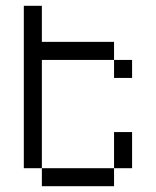

<svg xmlns="http://www.w3.org/2000/svg" viewBox="-20 -645 540 665"><path d="M437.5 -375V-437.5H375V-375ZM125 -62.5V0H375V-62.5ZM125 -62.5Q125 -62.5 125 -437.5H375V-500H125Q125 -500 125 -625H62.5V-62.5ZM375 -62.5H437.5Q437.5 -62.5 437.5 -187.5H375Q375 -187.5 375 -62.5Z"/></svg>

Font: UnifontExMono
Style: Regular
Weight: 500
Version: Version 15.0.06